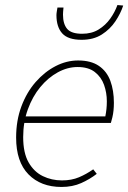

<svg xmlns="http://www.w3.org/2000/svg" viewBox="-20 -730 509 762"><path d="M224 12Q142 12 93 -38Q44 -88 44 -184Q44 -252 65 -308Q86 -364 121.5 -404.5Q157 -445 200.5 -467.5Q244 -490 290 -490Q341 -490 372.5 -468.5Q404 -447 418 -409Q432 -371 432 -322Q432 -306 430.5 -291.5Q429 -277 426 -264.5Q423 -252 420 -242H68L74 -268H398Q401 -283 402.5 -297.5Q404 -312 404 -328Q404 -362 393 -393Q382 -424 356.5 -444Q331 -464 288 -464Q248 -464 209.5 -443Q171 -422 140 -384.5Q109 -347 90.5 -296Q72 -245 72 -186Q72 -123 93.5 -85.5Q115 -48 150 -31Q185 -14 226 -14Q264 -14 293.5 -26.5Q323 -39 350 -58L364 -40Q337 -19 302.5 -3.5Q268 12 224 12ZM304 -572Q250 -572 227 -597.5Q204 -623 204 -670Q204 -676 205.5 -685Q207 -694 208 -700H232Q231 -690 230.5 -683.5Q230 -677 230 -672Q230 -635 246.5 -615.5Q263 -596 306 -596Q344 -596 371.5 -613Q399 -630 417.5 -656Q436 -682 446 -710L469 -708Q459 -677 438 -645.5Q417 -614 384 -593Q351 -572 304 -572Z"/></svg>

Font: Source Sans 3 VF
Style: Italic
Weight: 200
Italic angle: -11°
Designer: Paul D. Hunt
Foundry: Adobe Systems Incorporated
Version: Version 3.042;hotconv 1.0.118;makeotfexe 2.5.65603